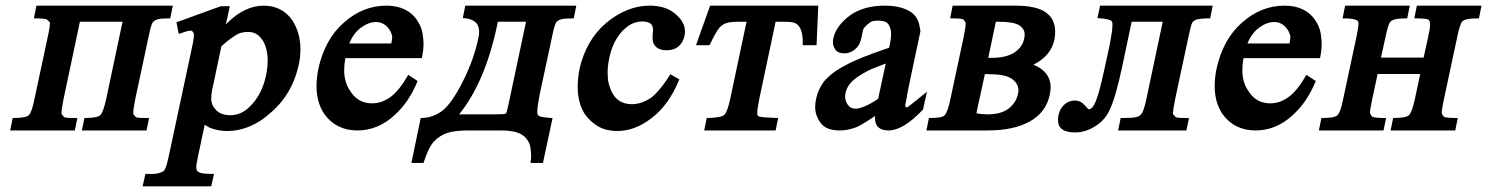

<svg xmlns="http://www.w3.org/2000/svg" viewBox="-20 -462 5267 680"><path d="M414 -385H263L205 -111Q198 -75 198 -63Q198 -60 198 -59L197 -60Q199 -58 201 -54.5Q203 -51 207 -48H206Q211 -45 222 -44.5Q233 -44 254 -44L245 0H16L25 -44Q72 -44 82 -54Q93 -65 102 -111L149 -331Q154 -353 155.5 -365.5Q157 -378 157 -382Q154 -386 147 -392Q143 -397 100 -397L109 -442H592L583 -397Q549 -397 538 -393.5Q527 -390 521 -383Q515 -375 506 -331L459 -111Q452 -75 452 -63Q452 -60 452 -59L451 -60Q453 -58 455 -54.5Q457 -51 461 -48H460Q464 -45 475.5 -44.5Q487 -44 508 -44L499 0H270L279 -44Q324 -44 335 -54Q346 -65 356 -111Z M605 -383 762 -440H794L780 -376Q815 -411 848 -426.5Q881 -442 913 -442Q980 -442 1016 -389Q1044 -344 1044 -288Q1044 -263 1039 -236Q1015 -125 934 -59Q902 -30 863.5 -14Q825 2 785 2Q768 2 753 -1Q738 -4 724 -9L705 -20L682 88Q675 121 675 132Q675 135 676 136Q676 144 685 148Q692 154 738 154L728 198H485L495 154H520Q540 154 556 146Q562 144 564 137Q570 128 579 85L660 -294Q664 -312 665.5 -323.5Q667 -335 667 -339Q666 -348 658 -354Q658 -354 658 -354Q658 -353 651 -353Q646 -353 637.5 -350Q629 -347 613 -342ZM735 -160Q730 -141 729 -128.5Q728 -116 728 -109Q729 -88 746.5 -71Q764 -54 795 -54Q834 -54 863 -83Q907 -124 922 -194Q928 -223 928 -248Q928 -290 910 -320V-319Q892 -349 858 -349Q850 -349 839 -347Q828 -345 819 -340Q812 -336 798.5 -326.5Q785 -317 764 -298Z M1203 -256Q1199 -234 1199 -214Q1199 -171 1219 -142Q1246 -96 1298 -96Q1332 -96 1363 -118.5Q1394 -141 1426 -197L1459 -175Q1445 -140 1424.5 -109Q1404 -78 1375 -52Q1317 0 1246 0Q1170 0 1128 -59Q1101 -100 1101 -157Q1101 -185 1107 -216Q1130 -323 1198 -382Q1265 -442 1349 -442Q1385 -442 1412.5 -429Q1440 -416 1456.5 -391.5Q1473 -367 1476.5 -343.5Q1480 -320 1480 -307Q1480 -283 1474 -256ZM1366 -308Q1368 -318 1368.5 -323.5Q1369 -329 1369 -330Q1369 -337 1367 -341Q1361 -359 1346.5 -371.5Q1332 -384 1312 -384Q1286 -384 1259 -364.5Q1232 -345 1217 -308Z M1628 -442H2021L2012 -397Q1978 -397 1967 -393.5Q1956 -390 1950 -383Q1944 -375 1935 -331L1891 -126Q1883 -85 1883 -67Q1883 -58 1885 -55Q1890 -46 1937 -44L1903 115H1859Q1861 101 1861 89Q1861 76 1858.5 59.5Q1856 43 1843.5 28Q1831 13 1809 6.5Q1787 0 1755 0Q1751 0 1746 0H1639Q1594 0 1566.5 8Q1539 16 1516 40Q1505 53 1496.5 71.5Q1488 90 1480 115H1437L1470 -44Q1493 -44 1512 -51Q1531 -58 1547 -70Q1580 -96 1619 -173Q1659 -252 1675 -331Q1677 -341 1677 -350Q1677 -395 1619 -398ZM1743 -385 1741 -374Q1698 -170 1606 -57H1734Q1769 -57 1772 -60Q1775 -63 1783 -102L1843 -385Z M2386 -181Q2349 -90 2288 -44Q2229 2 2166 2Q2128 2 2100 -13.5Q2072 -29 2051 -58Q2026 -98 2026 -154Q2026 -185 2033 -220Q2044 -268 2067 -308.5Q2090 -349 2126 -380Q2200 -442 2281 -442Q2343 -442 2377 -408Q2406 -382 2406 -350Q2406 -342 2404 -334Q2399 -311 2383 -297.5Q2367 -284 2341 -284Q2309 -284 2297 -304Q2293 -309 2292 -317Q2291 -325 2291 -330Q2291 -337 2292 -346Q2293 -351 2293 -355Q2293 -369 2286 -377Q2275 -386 2256 -386Q2219 -386 2192 -359V-360Q2151 -321 2138 -257Q2132 -229 2132 -205Q2132 -200 2133 -183Q2134 -166 2145 -140Q2166 -93 2218 -93Q2253 -93 2289 -118Q2301 -128 2318 -148Q2335 -168 2354 -199Z M2495 -442H2878L2872 -302H2823Q2823 -309 2823 -315Q2823 -342 2815.5 -359Q2808 -376 2794 -381Q2786 -385 2749 -385H2727L2669 -111Q2662 -77 2662 -62Q2662 -59 2662 -57Q2664 -50 2670 -49Q2677 -46 2736 -44L2727 0H2474L2483 -44Q2534 -45 2545 -55Q2550 -59 2555.5 -73.5Q2561 -88 2566 -111L2624 -385H2601Q2567 -385 2553 -380.5Q2539 -376 2527 -363Q2514 -346 2493 -302H2445Z M3127 0Q3104 0 3091.5 -10.5Q3079 -21 3079 -44Q3079 -47 3079 -51Q3028 -17 3012 -11Q2998 -6 2984 -3Q2970 0 2954 0Q2906 0 2886.5 -26.5Q2867 -53 2867 -83Q2867 -98 2871 -115Q2875 -132 2882 -146.5Q2889 -161 2898 -173Q2925 -206 2977 -232Q3000 -245 3038 -260Q3076 -275 3129 -293L3130 -298Q3136 -324 3136 -342Q3136 -360 3127.5 -374.5Q3119 -389 3089 -389Q3071 -389 3062 -383Q3037 -365 3036 -353L3031 -329Q3026 -302 3008.5 -287.5Q2991 -273 2971 -273Q2948 -273 2939 -285.5Q2930 -298 2930 -313Q2930 -321 2932 -329Q2942 -371 2991 -408Q3040 -442 3113 -442Q3168 -442 3202 -422Q3230 -405 3236 -373L3240 -352L3199 -158Q3193 -130 3191 -114Q3188 -97 3186 -91Q3186 -84 3188 -82H3194Q3196 -84 3213 -97Q3230 -110 3263 -137L3249 -74Q3179 0 3127 0ZM3117 -237Q3090 -227 3072 -219.5Q3054 -212 3046 -207Q3014 -190 2997 -173Q2980 -156 2975 -135Q2973 -127 2973 -120Q2973 -105 2982.5 -91Q2992 -77 3010 -77Q3023 -77 3044 -86Q3065 -95 3090 -112Z M3715 -324Q3703 -264 3640 -233Q3701 -208 3701 -153Q3701 -141 3698 -127Q3685 -64 3627.5 -32Q3570 0 3479 0H3261L3270 -44Q3316 -44 3325 -53Q3337 -66 3346 -111L3393 -331Q3400 -365 3400 -378Q3400 -380 3400 -382Q3397 -388 3392 -393Q3388 -397 3345 -397L3354 -442H3558Q3567 -442 3575 -442Q3650 -442 3683.5 -418.5Q3717 -395 3717 -350Q3717 -338 3715 -324ZM3480 -257H3490Q3544 -257 3572.5 -276Q3601 -295 3607 -324Q3609 -332 3609 -340Q3609 -360 3589.5 -372.5Q3570 -385 3516 -385H3507ZM3438 -61Q3446 -59 3456.5 -58Q3467 -57 3478 -57Q3525 -57 3551.5 -77Q3578 -97 3585 -128Q3587 -135 3587 -142Q3587 -166 3564 -182.5Q3541 -199 3486 -199Q3478 -199 3477.5 -199.5Q3477 -200 3476 -200Q3473 -200 3468 -199Z M3876 -442H4275L4266 -397Q4249 -397 4238 -396Q4227 -395 4220.5 -393.5Q4214 -392 4210 -389Q4206 -386 4203 -383Q4198 -374 4189 -331L4142 -111Q4134 -70 4134 -61Q4134 -60 4134 -59L4133 -60Q4135 -58 4137.5 -54.5Q4140 -51 4143 -48Q4147 -45 4158.5 -44.5Q4170 -44 4191 -44L4182 0H3940L3949 -44Q3987 -44 4001 -46.5Q4015 -49 4022 -58Q4031 -68 4040 -111L4098 -385H3988L3954 -224Q3943 -173 3933 -137.5Q3923 -102 3914 -82Q3897 -38 3859 -15Q3825 7 3787 7Q3727 7 3727 -37Q3727 -45 3729 -55Q3734 -78 3750 -92Q3766 -106 3787 -106Q3807 -106 3822 -89Q3834 -75 3836 -75Q3850 -75 3862 -106Q3874 -137 3891 -215L3911 -307Q3920 -355 3920 -374Q3920 -381 3919 -384Q3916 -395 3867 -398Z M4384 -256Q4380 -234 4380 -214Q4380 -171 4400 -142Q4427 -96 4479 -96Q4513 -96 4544 -118.5Q4575 -141 4607 -197L4640 -175Q4626 -140 4605.5 -109Q4585 -78 4556 -52Q4498 0 4427 0Q4351 0 4309 -59Q4282 -100 4282 -157Q4282 -185 4288 -216Q4311 -323 4379 -382Q4446 -442 4530 -442Q4566 -442 4593.5 -429Q4621 -416 4637.5 -391.5Q4654 -367 4657.5 -343.5Q4661 -320 4661 -307Q4661 -283 4655 -256ZM4547 -308Q4549 -318 4549.5 -323.5Q4550 -329 4550 -330Q4550 -337 4548 -341Q4542 -359 4527.5 -371.5Q4513 -384 4493 -384Q4467 -384 4440 -364.5Q4413 -345 4398 -308Z M4871 -258H5022L5038 -331Q5042 -350 5043.5 -359.5Q5045 -369 5045 -374Q5045 -379 5044 -383Q5044 -388 5039 -392Q5034 -397 4989 -397L4998 -442H5227L5218 -397Q5188 -397 5174 -393.5Q5160 -390 5156 -382Q5153 -376 5149 -363.5Q5145 -351 5141 -331L5094 -111Q5086 -74 5086 -61Q5088 -58 5089 -55Q5090 -52 5094 -49H5093Q5100 -44 5143 -44L5134 0H4905L4914 -44Q4959 -44 4970 -54Q4981 -65 4991 -111L5010 -200H4859L4840 -111Q4832 -74 4832 -61Q4836 -53 4840 -49H4839Q4848 -44 4889 -44L4880 0H4651L4660 -44Q4707 -44 4717 -54Q4728 -65 4737 -111L4784 -331Q4788 -350 4789.5 -360.5Q4791 -371 4791 -377Q4791 -380 4791 -383Q4790 -385 4789.5 -386.5Q4789 -388 4787 -389Q4778 -397 4735 -397L4744 -442H4973L4964 -397Q4934 -397 4920.5 -393.5Q4907 -390 4902 -382Q4899 -376 4895 -363.5Q4891 -351 4887 -331Z"/></svg>

Font: New Athena Unicode
Style: Bold Italic
Weight: 700
Designer: J. Rusten 1997; rev. by R. Hancock 2001, 2002, rev. by D. Mastronarde 2002-2021
Foundry: Society for Classical Studies (formerly American Philological Association)
Version: Version 5.008